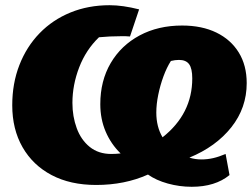

<svg xmlns="http://www.w3.org/2000/svg" viewBox="-20 -694 967 737"><path d="M716 23Q669 23 624 10.5Q579 -2 548 -24Q459 16 349 16Q250 16 178 -22Q106 -60 66.5 -129Q27 -198 27 -290Q27 -374 54.5 -444.5Q82 -515 132 -566.5Q182 -618 250.5 -646Q319 -674 401 -674Q451 -674 514 -658L479 -554Q470 -555 461.5 -555Q453 -555 444 -555Q402 -555 360 -551Q310 -503 284 -435.5Q258 -368 258 -299Q258 -247 274.5 -202Q291 -157 324.5 -130Q358 -103 407 -103Q423 -103 443 -105Q406 -141 385.5 -189Q365 -237 365 -294Q365 -384 405 -452Q445 -520 516 -558Q587 -596 679 -596Q755 -596 810.5 -569Q866 -542 896.5 -492.5Q927 -443 927 -375Q927 -280 868 -205.5Q809 -131 707 -89Q729 -82 753 -82Q776 -82 798 -87Q820 -92 846 -103L861 -22Q806 23 716 23ZM580 -262Q580 -207 604 -167Q718 -257 718 -393Q718 -431 706 -447.5Q694 -464 667 -464Q652 -464 636 -460Q620 -435 607.5 -401Q595 -367 587.5 -330.5Q580 -294 580 -262Z"/></svg>

Font: Piazzolla SC Black
Style: Italic
Weight: 900
Italic angle: -11.3°
Designer: Juan Pablo del Peral
Foundry: Huerta Tipografica
Version: Version 1.330